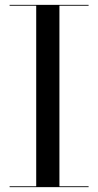

<svg xmlns="http://www.w3.org/2000/svg" viewBox="-20 -770 404 790"><path d="M19.5 -3.5V0H344.5V-3.5H224.5V-746.5H344.5V-750H19.5V-746.5H129V-3.5Z"/></svg>

Font: Bodoni* 48pt
Style: Regular
Weight: 400
Version: Version 2.3